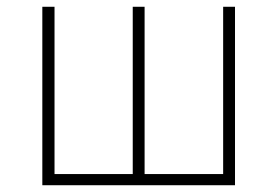

<svg xmlns="http://www.w3.org/2000/svg" viewBox="-20 -547 820 567"><path d="M105 0H674V-527H639V-33H407V-527H372V-33H141V-527H105Z"/></svg>

Font: Harano Aji Gothic KR ExtraLight
Style: Regular
Weight: 250
Foundry: Masamichi Hosoda
Version: HaranoAjiGothicKR-ExtraLight version 20220220;ttx 4.29.1